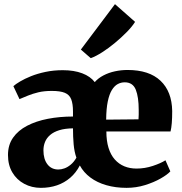

<svg xmlns="http://www.w3.org/2000/svg" viewBox="-20 -895 876 926"><path d="M177 11Q133 11 96.8 -8.5Q60.5 -28 39.5 -63.5Q18.5 -99 18.5 -147.5Q18.5 -196 43 -231Q67.5 -266 110.8 -288.5Q154 -311 210.8 -322Q267.5 -333 332 -333V-357Q332 -394 323.5 -416Q315 -438 293 -447.2Q271 -456.5 230 -456.5Q193 -456.5 165 -449.8Q137 -443 115 -434Q93 -425 74 -417L44.5 -479.5Q55 -489 76.8 -502Q98.5 -515 129.5 -527.5Q160.5 -540 199.5 -548.2Q238.5 -556.5 283 -556.5Q337 -556.5 376.5 -541.5Q416 -526.5 437 -499Q453.5 -518 478.8 -531.2Q504 -544.5 534.2 -551Q564.5 -557.5 595 -557.5Q699.5 -557.5 754.2 -505.5Q809 -453.5 810.5 -359.5Q810.5 -325.5 808.5 -301.5Q806.5 -277.5 802.5 -261H493Q493 -215.5 503.5 -181.8Q514 -148 533.5 -126Q553 -104 579.5 -93Q606 -82 638.5 -82Q678.5 -82 717 -94.8Q755.5 -107.5 778 -122L801.5 -68.5Q787 -52.5 754.5 -34Q722 -15.5 679.2 -2.2Q636.5 11 590.5 11Q537.5 11 493 -1.8Q448.5 -14.5 416 -38.8Q383.5 -63 365 -97Q346.5 -61.5 318.5 -37.5Q290.5 -13.5 254.8 -1.2Q219 11 177 11ZM492 -318 648 -319.5Q649 -329 649 -342Q649 -355 649 -365Q649 -427 634.8 -462.5Q620.5 -498 581.5 -498Q563.5 -498 547.8 -489.5Q532 -481 519.5 -460.8Q507 -440.5 499.8 -405.8Q492.5 -371 492 -318ZM261.5 -77.5Q275 -77.5 290.2 -82.8Q305.5 -88 321 -100.8Q336.5 -113.5 348.5 -134.5Q338.5 -162.5 335.2 -198.8Q332 -235 332 -276Q293 -275.5 265.8 -267Q238.5 -258.5 221.8 -244Q205 -229.5 197.2 -210.5Q189.5 -191.5 189.5 -170Q189.5 -127.5 208.8 -102.5Q228 -77.5 261.5 -77.5ZM417 -615 370 -656 534.5 -875 631.5 -789.5Q617 -766.5 591 -740Q565 -713.5 534.2 -688Q503.5 -662.5 473 -643Q442.5 -623.5 419 -615Z"/></svg>

Font: Merriweather 48pt Black
Style: Regular
Weight: 900
Version: Version 2.100